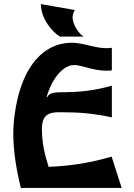

<svg xmlns="http://www.w3.org/2000/svg" viewBox="-20 -919 655 939"><path d="M388 -740C352 -767 335 -810 335 -834C335 -845 339 -860 346 -870L180 -899C180 -827 237 -760 274 -740ZM526 -153C419 -122 329 -108 218 -103C198 -163 185 -221 185 -290C185 -372 238 -370 280 -370C364 -370 435 -365 527 -345V-500C438 -475 369 -468 280 -468C240 -468 219 -462 212 -445H208C218 -478 231 -510 249 -536C275 -575 309 -601 342 -601C364 -601 395 -591 427 -583C457 -576 492 -570 527 -575V-685C493 -681 469 -685 440 -691C404 -699 366 -710 332 -710C238 -710 162 -657 112 -563C56 -458 45 -321 45 -269C45 -178 60 -89 82 0H575Z"/></svg>

Font: Brassia
Style: Regular
Weight: 400
Designer: Ariel Martín Pérez
Foundry: Tunera Type Foundry
Version: Version 1.600;hotconv 1.0.109;makeotfexe 2.5.65596